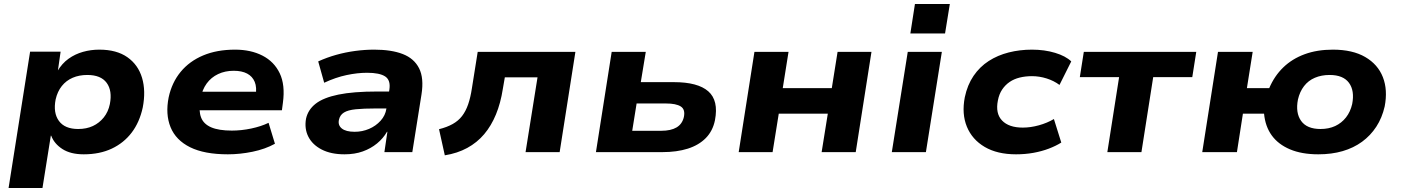

<svg xmlns="http://www.w3.org/2000/svg" viewBox="-20 -763 7029 963"><path d="M23 180 131 -504H284L270 -406H268Q291 -445 324 -468.5Q357 -492 396.5 -503Q436 -514 478 -514Q565 -514 619 -476Q673 -438 692.5 -372.5Q712 -307 696 -224Q680 -150 640.5 -98Q601 -46 540.5 -17.5Q480 11 400 11Q334 11 293 -15.5Q252 -42 237 -82L235 -83L193 180ZM372 -116Q414 -116 446 -131Q478 -146 500.5 -174Q523 -202 531 -241Q544 -308 515 -347.5Q486 -387 418 -387Q377 -387 344.5 -373Q312 -359 290 -331.5Q268 -304 259 -264Q246 -197 275.5 -156.5Q305 -116 372 -116Z M1123 11Q1005 11 933.5 -24.5Q862 -60 835.5 -125Q809 -190 826 -275Q842 -349 886 -402.5Q930 -456 999 -485Q1068 -514 1159 -514Q1238 -514 1296.5 -484Q1355 -454 1383 -395.5Q1411 -337 1399 -248L1394 -210H952L966 -303H1282L1262 -282Q1269 -325 1257.5 -352.5Q1246 -380 1219.5 -394Q1193 -408 1152 -408Q1109 -408 1074 -391.5Q1039 -375 1016.5 -344Q994 -313 986 -269L984 -258Q976 -207 988.5 -174Q1001 -141 1039 -124.5Q1077 -108 1143 -108Q1191 -108 1240.5 -118.5Q1290 -129 1327 -147L1359 -42Q1310 -15 1247 -2Q1184 11 1123 11Z M1708 11Q1640 11 1593.5 -13Q1547 -37 1526.5 -77.5Q1506 -118 1515 -168Q1525 -213 1563.5 -243Q1602 -273 1677 -288.5Q1752 -304 1872 -304H1955L1942 -219H1864Q1804 -219 1764.5 -215Q1725 -211 1705 -198.5Q1685 -186 1680 -162Q1674 -135 1694.5 -118.5Q1715 -102 1759 -102Q1797 -102 1831 -116.5Q1865 -131 1889 -157.5Q1913 -184 1918 -218L1933 -314Q1940 -361 1912 -379.5Q1884 -398 1821 -398Q1773 -398 1718.5 -386.5Q1664 -375 1606 -348L1576 -455Q1620 -475 1666.5 -488Q1713 -501 1761.5 -507.5Q1810 -514 1857 -514Q1943 -514 2000 -492Q2057 -470 2082 -420.5Q2107 -371 2094 -289L2048 0H1908L1923 -102H1921Q1902 -69 1871 -43.5Q1840 -18 1799.5 -3.5Q1759 11 1708 11Z M2211 16 2182 -115Q2222 -125 2250.5 -141Q2279 -157 2297.5 -181Q2316 -205 2328 -239.5Q2340 -274 2347 -321L2376 -503H2866L2787 0H2616L2676 -375H2512L2502 -317Q2491 -246 2467.5 -189Q2444 -132 2408.5 -90Q2373 -48 2323.5 -21Q2274 6 2211 16Z M2969 0 3048 -503H3219L3194 -351H3360Q3480 -351 3532.5 -305Q3585 -259 3566 -160Q3555 -106 3520 -70.5Q3485 -35 3430 -17.5Q3375 0 3302 0ZM3151 -107H3296Q3345 -107 3373.5 -124Q3402 -141 3410 -176Q3418 -214 3394.5 -229Q3371 -244 3320 -244H3173Z M3685 0 3764 -503H3935L3906 -321H4152L4181 -503H4351L4272 0H4101L4132 -193H3886L3855 0Z M4546 -595 4569 -743H4744L4720 -595ZM4453 0 4533 -503H4704L4624 0Z M5076 11Q4982 11 4919 -26Q4856 -63 4829.5 -127.5Q4803 -192 4819 -275Q4832 -337 4863 -382.5Q4894 -428 4939 -457Q4984 -486 5039.5 -500Q5095 -514 5156 -514Q5219 -514 5272 -498Q5325 -482 5353 -455L5294 -337Q5266 -358 5229.5 -369.5Q5193 -381 5156 -381Q5123 -381 5094.5 -374Q5066 -367 5044 -352Q5022 -337 5006.5 -314Q4991 -291 4985 -259Q4972 -194 5006 -158.5Q5040 -123 5110 -123Q5149 -123 5190.5 -134.5Q5232 -146 5266 -166L5303 -48Q5276 -31 5240.5 -17.5Q5205 -4 5163.5 3.5Q5122 11 5076 11Z M5534 0 5593 -376H5396L5416 -503H5980L5960 -376H5764L5705 0Z M6592 11Q6509 11 6450 -14Q6391 -39 6358.5 -84Q6326 -129 6320 -193H6214L6184 0H6010L6089 -503H6263L6234 -321H6346Q6372 -382 6416.5 -425Q6461 -468 6523.5 -491Q6586 -514 6665 -514Q6764 -514 6827.5 -477Q6891 -440 6916 -376Q6941 -312 6925 -229Q6912 -172 6883 -127.5Q6854 -83 6811.5 -52Q6769 -21 6714 -5Q6659 11 6592 11ZM6603 -116Q6645 -116 6677 -131Q6709 -146 6731 -174Q6753 -202 6762 -241Q6775 -308 6746 -347.5Q6717 -387 6649 -387Q6608 -387 6575 -373Q6542 -359 6520.5 -331Q6499 -303 6490 -264Q6477 -197 6506 -156.5Q6535 -116 6603 -116Z"/></svg>

Font: Nunito Sans 7pt SemiExpanded ExtraBold
Style: Italic
Weight: 800
Width: 6
Italic angle: -9°
Designer: Vernon Adams
Foundry: Vernon Adams
Version: Version 3.101;gftools[0.9.27]